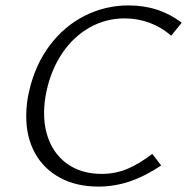

<svg xmlns="http://www.w3.org/2000/svg" viewBox="-20 -684 692 710"><path d="M77 -254Q77 -303 88 -348Q110 -444 163.5 -515.5Q217 -587 293 -625.5Q369 -664 456 -664Q568 -664 652 -600L613 -552Q578 -583 533.5 -599.5Q489 -616 441 -616Q371 -616 311 -582Q251 -548 210 -487Q169 -426 152 -347Q143 -305 143 -266Q143 -200 168.5 -149Q194 -98 242 -69.5Q290 -41 356 -41Q407 -41 451 -59.5Q495 -78 543 -115L576 -72Q514 -31 458 -12.5Q402 6 344 6Q262 6 201.5 -27Q141 -60 109 -118.5Q77 -177 77 -254Z"/></svg>

Font: Ysabeau Semilight
Style: Italic
Weight: 300
Italic angle: -12°
Designer: Christian Thalmann (Catharsis Fonts)
Version: Version 0.003